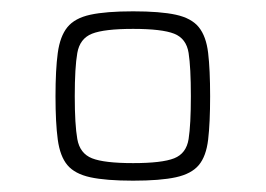

<svg xmlns="http://www.w3.org/2000/svg" viewBox="-20 -716 469 339"><path d="M215 -397Q167 -397 139.5 -403Q112 -409 99 -424.5Q86 -440 82 -469.5Q78 -499 78 -546Q78 -593 82 -622.5Q86 -652 99 -668Q112 -684 139.5 -690Q167 -696 215 -696Q263 -696 290.5 -690Q318 -684 331 -668Q344 -652 347.5 -622.5Q351 -593 351 -546Q351 -499 347.5 -469.5Q344 -440 331 -424.5Q318 -409 290.5 -403Q263 -397 215 -397ZM215 -428Q266 -428 287.5 -436.5Q309 -445 313 -470.5Q317 -496 317 -546Q317 -597 313 -622.5Q309 -648 287.5 -656.5Q266 -665 215 -665Q164 -665 142.5 -656.5Q121 -648 116.5 -622.5Q112 -597 112 -546Q112 -496 116.5 -470.5Q121 -445 142.5 -436.5Q164 -428 215 -428Z"/></svg>

Font: Saira Expanded Thin
Style: Regular
Weight: 250
Width: 7
Designer: Hector Gatti with collaboration of the Omnibus-Type team
Foundry: Omnibus-Type
Version: Version 1.101